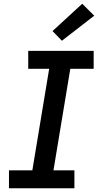

<svg xmlns="http://www.w3.org/2000/svg" viewBox="-20 -1007 540 1027"><path d="M28 0V-96H153L243 -639H131V-735H481V-639H356L266 -96H378V0ZM311 -789 261 -841 420 -987 484 -923Z"/></svg>

Font: Iosevka Slab Oblique
Style: Bold
Weight: 700
Italic angle: -9°
Monospace: yes
Designer: Belleve Invis
Foundry: Belleve Invis
Version: Version 11.1.1; ttfautohint (v1.8.3)